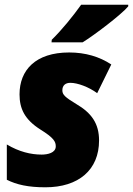

<svg xmlns="http://www.w3.org/2000/svg" viewBox="-20 -786 565 816"><path d="M200 -617 199 -606H331C380 -636 496 -724 525 -759V-766H325C290 -717 243 -659 200 -617ZM173 10C314 10 401 -64 401 -189C401 -261 369 -306 304 -344C258 -372 245 -383 245 -402C245 -423 258 -434 279 -434C310 -434 358 -416 393 -390L453 -512C403 -545 343 -563 274 -563C131 -563 63 -488 63 -385C63 -324 85 -278 151 -236C209 -200 217 -184 217 -164C217 -136 182 -129 157 -129C111 -129 61 -141 9 -172V-22C51 -1 100 10 173 10Z"/></svg>

Font: Noto Sans SemiCondensed Black
Style: Italic
Weight: 900
Width: 4
Italic angle: -12°
Designer: Monotype Design Team
Foundry: Monotype Imaging Inc.
Version: Version 2.013